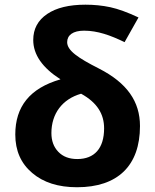

<svg xmlns="http://www.w3.org/2000/svg" viewBox="-20 -785 659 815"><path d="M236.8 -448.2C106.4 -410.6 44.9 -332.5 44.9 -213.9C44.9 -145.5 68.8 -91.3 116.7 -50.8C164.1 -10.3 227.5 9.8 307.1 9.8C479.5 9.8 574.2 -81.5 574.2 -250C574.2 -354 519.5 -433.1 399.9 -494.1C310.1 -539.6 265.1 -570.8 265.1 -606C265.1 -635.7 289.6 -654.8 336.9 -654.8C394 -654.8 448.7 -635.3 508.8 -606L567.9 -710.9C522 -732.4 481.9 -747.1 448.2 -754.4C414.1 -761.7 378.9 -765.1 342.8 -765.1C273.4 -765.1 219.2 -752 180.2 -725.6C140.6 -698.7 121.1 -662.1 121.1 -615.2C121.1 -553.2 159.7 -497.6 236.8 -448.2ZM421.9 -240.2C421.9 -154.8 380.4 -109.9 308.1 -109.9C273.9 -109.9 247.1 -120.1 227.5 -140.6C208 -160.6 198.2 -187.5 198.2 -220.2C198.2 -302.2 244.1 -364.3 324.2 -387.2C392.6 -349.6 421.9 -300.8 421.9 -240.2Z"/></svg>

Font: Noto Reveo Sans
Style: Bold
Weight: 700
Designer: Monotype Design team
Foundry: Monotype Imaging Inc.
Version: Version 1.04